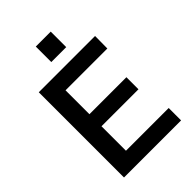

<svg xmlns="http://www.w3.org/2000/svg" viewBox="-272 -1068 1182 1182"><g transform="rotate(-45 318.5 -477.0)"><path d="M86 -742V0H583V-108H211V-321H533V-426H211V-634H575L576 -742ZM402 -819V-954H272V-819Z"/></g></svg>

Font: Morrison SemiBold
Style: Regular
Weight: 600
Designer: Pablo Impallari, Rodrigo Fuenzalida (Modified by Dan O. Williams)
Version: Version 0.030; ttfautohint (v1.8.1)